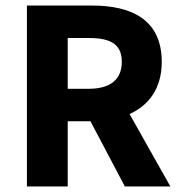

<svg xmlns="http://www.w3.org/2000/svg" viewBox="-20 -672 653 692"><path d="M594 0 447 -261C516 -292 563 -353 563 -449C563 -604 450 -652 312 -652H77V0H224V-235H306L430 0ZM224 -535H300C377 -535 419 -514 419 -449C419 -385 377 -352 300 -352H224Z"/></svg>

Font: Cambridge Sans Bold
Style: Regular
Weight: 700
Version: Version 2.020;PS 002.020;hotconv 1.0.88;makeotf.lib2.5.64775